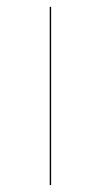

<svg xmlns="http://www.w3.org/2000/svg" viewBox="-20 -537 293 557"><path d="M128.3 -517.2H124.3V0H128.3Z"/></svg>

Font: Fira Sans Four
Style: Regular
Weight: 100
Designer: Carrois Corporate & Edenspiekermann AG
Foundry: Carrois Corporate GbR & Edenspiekermann AG
Version: Version 4.203;PS 004.203;hotconv 1.0.88;makeotf.lib2.5.64775